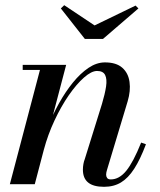

<svg xmlns="http://www.w3.org/2000/svg" viewBox="-20 -710 615 740"><path d="M381 10Q340 10 319.8 -6.5Q299.5 -23 299.5 -56Q299.5 -67 301.5 -78Q303.5 -89 306.5 -96L373 -309.5Q384.5 -348 388.8 -376.5Q393 -405 385.2 -420.8Q377.5 -436.5 354 -436.5Q332.5 -436.5 303.8 -411.2Q275 -386 245.2 -343Q215.5 -300 190 -245.5Q164.5 -191 149 -133H135Q146 -175 164.5 -221.5Q183 -268 207.5 -312Q232 -356 261 -391.8Q290 -427.5 321.2 -448.5Q352.5 -469.5 384.5 -469.5Q428 -469.5 451.2 -449Q474.5 -428.5 479.2 -394.2Q484 -360 472 -319.5L392.5 -55.5Q391 -51 390 -46Q389 -41 389 -37Q389 -29.5 393 -24Q397 -18.5 407 -18.5Q439.5 -18.5 466.8 -52Q494 -85.5 524 -160.5L542.5 -154Q520.5 -95.5 497.2 -59.5Q474 -23.5 446.2 -6.8Q418.5 10 381 10ZM18 0 134 -440.5H67.5V-460H235L114 0ZM307 -560 214.5 -677.5 227.5 -690 344.5 -612 502.5 -688.5 513.5 -677.5 377 -560Z"/></svg>

Font: Bodoni Moda 11pt Medium
Style: Italic
Weight: 500
Italic angle: -13°
Designer: Owen Earl
Foundry: indestructible type
Version: Version 2.004